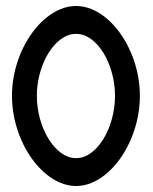

<svg xmlns="http://www.w3.org/2000/svg" viewBox="-20 -610 511 641"><path d="M20 -290C20 -135 124 11 234 11C344 11 447 -135 447 -290C447 -445 344 -590 234 -590C124 -590 20 -445 20 -290ZM103 -290C103 -395 163 -497 234 -497C305 -497 364 -395 364 -290C364 -185 305 -82 234 -82C163 -82 103 -185 103 -290Z"/></svg>

Font: Charger Sport
Style: SeBdNrw
Weight: 600
Designer: Jasper
Foundry: Cannot Into Space Fonts
Version: Version 1.1